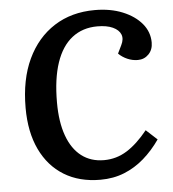

<svg xmlns="http://www.w3.org/2000/svg" viewBox="-52 -766 748 829"><g transform="rotate(-5 321.5 -352.0)"><path d="M490 -557Q503 -583 495 -603Q487 -623 461 -635Q435 -647 394 -647Q330 -647 284.5 -611.5Q239 -576 215.5 -506.5Q192 -437 192 -335Q192 -250 213.5 -190.5Q235 -131 275.5 -100Q316 -69 373 -69Q427 -69 472.5 -97.5Q518 -126 563 -182L611 -138Q579 -92 540 -58Q501 -24 454 -5Q407 14 350 14Q259 14 193 -26.5Q127 -67 91 -142.5Q55 -218 55 -323Q55 -446 96.5 -534Q138 -622 213 -670Q288 -718 389 -718Q457 -718 509.5 -696.5Q562 -675 592 -639Q622 -603 622 -557Q622 -526 603 -506.5Q584 -487 556 -487Q533 -487 511 -496.5Q489 -506 473 -522Z"/></g></svg>

Font: Literata 18pt SemiBold
Style: Italic
Weight: 600
Italic angle: -2°
Designer: Latin by Veronika Burian and Jose Scaglione. Greek by Irene Vlachou. Cyrillic by Vera Evstafieva
Foundry: TypeTogether
Version: Version 3.103;gftools[0.9.29]